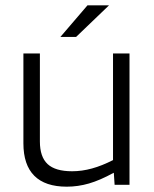

<svg xmlns="http://www.w3.org/2000/svg" viewBox="-20 -695 579 722"><path d="M231 7Q150 7 109 -34Q68 -75 68 -156V-494H130V-163Q130 -105 159 -78Q188 -51 251 -51Q288 -51 326 -61.5Q364 -72 405 -93V-494H467V0H411L408 -45H407Q356 -17 314.5 -5Q273 7 231 7ZM309 -675H390L266 -556H207Z"/></svg>

Font: Blinker Light
Style: Regular
Weight: 300
Designer: Juergen Huber
Foundry: supertype
Version: Version 1.017;hotconv 1.0.117;makeotfexe 2.5.65602